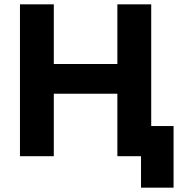

<svg xmlns="http://www.w3.org/2000/svg" viewBox="-20 -720 824 885"><path d="M72 -700H228V-425H521V-700H677V-139H780V145H630V0H521V-288H228V0H72Z"/></svg>

Font: Chess Sans
Style: Bold
Weight: 700
Designer: Wolf Bōese
Foundry: Wolf Bōese
Version: Version 7.223